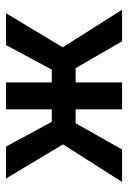

<svg xmlns="http://www.w3.org/2000/svg" viewBox="87 -516 429 644"><g transform="rotate(-90 302.0 -194.5)"><path d="M484.9 0 395 -155.8H347.2V0H256.8V-155.8H210L122.1 0H13.2L139.2 -198.2L24.9 -389.2H131.8L214.8 -235.8H256.8V-389.2H347.2V-235.8H390.1L472.2 -389.2H579.1L464.8 -199.2L590.8 0Z"/></g></svg>

Font: Neutral Grotesk
Style: Regular
Weight: 400
Designer: Nawras Khrais
Foundry: Nawras Khrais
Version: Version 1.000;PS 001.000;hotconv 1.0.88;makeotf.lib2.5.64775